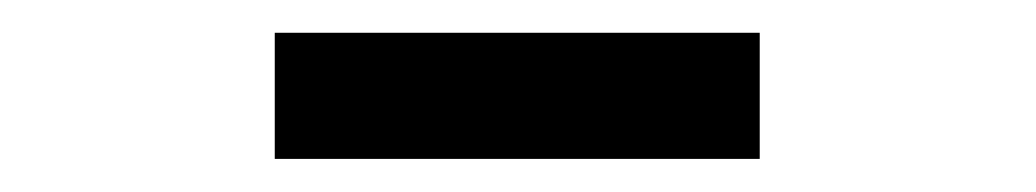

<svg xmlns="http://www.w3.org/2000/svg" viewBox="-20 -284 626 116"><path d="M439 -188H146V-264.2H439Z"/></svg>

Font: XB Zar
Style: Italic
Weight: 400
Italic angle: -12°
Designer: Behnam
Foundry: Irmug
Version: Version 8.005 2009